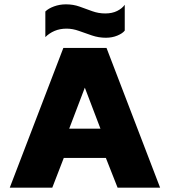

<svg xmlns="http://www.w3.org/2000/svg" viewBox="-20 -865 783 885"><path d="M468 -691Q435 -691 404 -701.5Q373 -712 344 -722.5Q315 -733 287 -733Q256 -733 231.5 -722.5Q207 -712 189 -694V-812Q203 -826 229 -835.5Q255 -845 284 -845Q318 -845 347 -834.5Q376 -824 405 -813.5Q434 -803 465 -803Q497 -803 520 -814.5Q543 -826 555 -843V-724Q545 -711 521 -701Q497 -691 468 -691ZM25 0 272 -644H471L718 0H522L468 -137H274L221 0ZM299 -272H443L371 -461Z"/></svg>

Font: Kanit
Style: Bold
Weight: 700
Designer: Katatrad Team
Foundry: CadsonDemak
Version: Version 2.000; ttfautohint (v1.8.3)